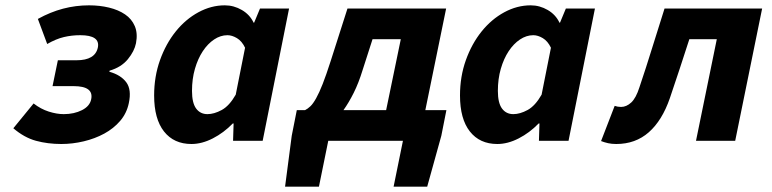

<svg xmlns="http://www.w3.org/2000/svg" viewBox="-20 -528 2894 720"><path d="M210 12Q159 12 115 0Q71 -12 30 -47L106 -140Q133 -119 163 -109.5Q193 -100 219 -100Q258 -100 287.5 -115Q317 -130 322 -156Q332 -205 256 -205H177L197 -302H267Q337 -302 347 -350Q356 -396 281 -396Q249 -396 219.5 -389Q190 -382 157 -363L122 -457Q169 -483 216.5 -495.5Q264 -508 314 -508Q354 -508 389 -499.5Q424 -491 449 -474Q474 -457 485.5 -430Q497 -403 490 -366Q484 -336 459.5 -306Q435 -276 391 -263L390 -259Q433 -247 453.5 -219.5Q474 -192 463 -141Q455 -103 430.5 -74.5Q406 -46 371 -27Q336 -8 294 2Q252 12 210 12Z M558 -170Q558 -241 580 -302.5Q602 -364 639 -410Q676 -456 724 -482Q772 -508 823 -508Q857 -508 887 -490.5Q917 -473 931 -443H933L955 -496H1064L965 0H854L856 -65H853Q819 -30 778 -9Q737 12 698 12Q632 12 595 -35Q558 -82 558 -170ZM758 -100Q783 -100 811.5 -115.5Q840 -131 864 -173L899 -349Q887 -374 868.5 -385Q850 -396 833 -396Q807 -396 783 -380Q759 -364 740.5 -336Q722 -308 711 -270Q700 -232 700 -187Q700 -142 715.5 -121Q731 -100 758 -100Z M1211 0 1176 172H1049L1074 -19L1093 -115H1124Q1134 -120 1144 -129.5Q1154 -139 1165.5 -159.5Q1177 -180 1190 -213Q1203 -246 1220 -299L1283 -496H1653L1575 -115H1654L1635 -19L1582 172H1456L1491 0ZM1340 -266Q1325 -217 1306.5 -180Q1288 -143 1268 -115H1428L1483 -381H1377Z M1705 -170Q1705 -241 1727 -302.5Q1749 -364 1786 -410Q1823 -456 1871 -482Q1919 -508 1970 -508Q2004 -508 2034 -490.5Q2064 -473 2078 -443H2080L2102 -496H2211L2112 0H2001L2003 -65H2000Q1966 -30 1925 -9Q1884 12 1845 12Q1779 12 1742 -35Q1705 -82 1705 -170ZM1905 -100Q1930 -100 1958.5 -115.5Q1987 -131 2011 -173L2046 -349Q2034 -374 2015.5 -385Q1997 -396 1980 -396Q1954 -396 1930 -380Q1906 -364 1887.5 -336Q1869 -308 1858 -270Q1847 -232 1847 -187Q1847 -142 1862.5 -121Q1878 -100 1905 -100Z M2291 12Q2274 12 2260.5 9Q2247 6 2234 1L2285 -131Q2291 -129 2296.5 -128Q2302 -127 2309 -127Q2329 -127 2347 -143.5Q2365 -160 2378 -201Q2403 -275 2425.5 -348Q2448 -421 2472 -496H2838L2737 0H2590L2668 -381H2565Q2547 -326 2529 -270.5Q2511 -215 2492 -160Q2463 -76 2413 -32Q2363 12 2291 12Z"/></svg>

Font: mr_Source Sans Pro
Style: Bold Italic
Weight: 700
Italic angle: -11°
Designer: Paul D. Hunt
Foundry: Adobe Systems Incorporated
Version: Version 1.036;July 10, 2024;FontCreator 11.5.0.2430 64-bit